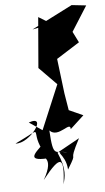

<svg xmlns="http://www.w3.org/2000/svg" viewBox="-109 -757 595 1085"><g transform="rotate(-5 189.0 -214.5)"><path d="M109 52C55 103 5 146 154 132C70 135 178 115 97 254C209 112 224 138 207 288C217 246 232 207 188 107L316 36C234 193 313 87 239 207C234 110 150 94 244 110C177 91 162 141 153 -22C201 28 276 -69 274 -19L352 -91L272 -127L256 -224L232 -421L363 -504L323 -584L305 -523L422 -708L340 -717L108 -599L220 -621L146 -666L122 -379L237 -262L236 -315L115 -27L41 -77C154 -117 37 44 -44 35C136 -50 42 -39 102 80Z"/></g></svg>

Font: Asimov Silicon
Style: Regular
Weight: 400
Designer: Google
Version: Version 2.000980; 2014